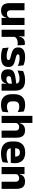

<svg xmlns="http://www.w3.org/2000/svg" viewBox="1681 -2381 714 4116"><g transform="rotate(90 2038.0 -323.0)"><path d="M46.5 -491.5H199.5V-202.5Q199.5 -175.5 206.5 -155.8Q213.5 -136 230 -125.2Q246.5 -114.5 275 -114.5Q299 -114.5 316.8 -123Q334.5 -131.5 346.8 -146Q359 -160.5 365 -178L388.5 -106.5H362.5Q354.5 -73.5 336.2 -46.5Q318 -19.5 286.2 -4Q254.5 11.5 205 11.5Q150.5 11.5 115.2 -9.8Q80 -31 63.2 -73Q46.5 -115 46.5 -178ZM362.5 -491.5H515.5V0H363.5L368.5 -123L362.5 -137Z M767.5 -276 725.5 -369H761.5Q773.5 -430 808.2 -464.8Q843 -499.5 906.5 -499.5Q917.5 -499.5 926.8 -498Q936 -496.5 944.5 -494.5L952 -340Q941.5 -343 927.5 -344.2Q913.5 -345.5 899 -345.5Q850 -345.5 816.5 -327.2Q783 -309 767.5 -276ZM770.5 0H617.5V-491.5H761.5L755 -334.5L770.5 -332.5Z M1198.5 12Q1140 12 1093 1.8Q1046 -8.5 1012.5 -22L999.5 -150.5Q1038 -134.5 1084.8 -121.8Q1131.5 -109 1186 -109Q1229.5 -109 1247.8 -118.2Q1266 -127.5 1266 -147V-149Q1266 -162.5 1256.8 -171.2Q1247.5 -180 1224.8 -187Q1202 -194 1161 -203.5Q1099.5 -218 1063.5 -237.8Q1027.5 -257.5 1012.2 -286.2Q997 -315 997 -354.5V-358.5Q997 -431.5 1049 -467.8Q1101 -504 1202 -504Q1259 -504 1304.5 -493.5Q1350 -483 1381 -468.5L1394 -349Q1358 -365 1313.8 -375.5Q1269.5 -386 1221 -386Q1191.5 -386 1174.8 -382Q1158 -378 1151.2 -370.5Q1144.5 -363 1144.5 -352V-350.5Q1144.5 -338.5 1152.5 -330Q1160.5 -321.5 1181.8 -314Q1203 -306.5 1243 -297Q1305 -283.5 1343 -266.2Q1381 -249 1398.5 -221.8Q1416 -194.5 1416 -149.5V-145Q1416 -65.5 1362.5 -26.8Q1309 12 1198.5 12Z M1923 0H1772.5L1777 -123L1773.5 -130.5V-284L1772.5 -304Q1772.5 -345 1748.5 -364.5Q1724.5 -384 1668 -384Q1618.5 -384 1574 -371.5Q1529.5 -359 1490 -343L1503 -461.5Q1526.5 -472.5 1555.8 -482.2Q1585 -492 1620.5 -498Q1656 -504 1696.5 -504Q1761 -504 1804.5 -489Q1848 -474 1874 -446.5Q1900 -419 1911.5 -380.8Q1923 -342.5 1923 -296.5ZM1616 11.5Q1542.5 11.5 1504.5 -25.5Q1466.5 -62.5 1466.5 -131V-144.5Q1466.5 -217 1511.2 -251.8Q1556 -286.5 1653.5 -299L1785.5 -316.5L1794.5 -224.5L1677.5 -207.5Q1642 -203 1627.5 -191Q1613 -179 1613 -155.5V-152Q1613 -129.5 1627.5 -116.2Q1642 -103 1674 -103Q1702 -103 1722.2 -111.5Q1742.5 -120 1755.5 -133.8Q1768.5 -147.5 1775 -164.5L1796.5 -102.5H1771.5Q1763.5 -70.5 1746.8 -44.5Q1730 -18.5 1698.5 -3.5Q1667 11.5 1616 11.5Z M2229 13Q2112 13 2055.5 -48.5Q1999 -110 1999 -221.5V-272.5Q1999 -382 2055.5 -443.5Q2112 -505 2228.5 -505Q2258.5 -505 2284.5 -500.8Q2310.5 -496.5 2332.5 -489Q2354.5 -481.5 2371 -473L2383.5 -346.5Q2359 -360.5 2329.5 -369.8Q2300 -379 2263 -379Q2205 -379 2179 -351Q2153 -323 2153 -270V-227.5Q2153 -173.5 2180.5 -144.5Q2208 -115.5 2266.5 -115.5Q2303 -115.5 2332.2 -124.2Q2361.5 -133 2388 -147L2376 -20Q2350 -6 2312 3.5Q2274 13 2229 13Z M2933 0H2780V-289Q2780 -316 2773 -335.8Q2766 -355.5 2749.8 -366Q2733.5 -376.5 2704.5 -376.5Q2681 -376.5 2663 -368.2Q2645 -360 2633.2 -345.8Q2621.5 -331.5 2615 -313.5L2584 -385H2619.5Q2627 -418.5 2645 -445Q2663 -471.5 2694.8 -487.2Q2726.5 -503 2774.5 -503Q2829.5 -503 2864.5 -481.8Q2899.5 -460.5 2916.2 -418.5Q2933 -376.5 2933 -313.5ZM2617 0H2464V-660.5H2616V-513.5L2613.5 -351.5L2617 -339.5Z M3274.5 12.5Q3140.5 12.5 3076.5 -47.2Q3012.5 -107 3012.5 -221.5V-272.5Q3012.5 -385.5 3072.5 -445.8Q3132.5 -506 3247 -506Q3324 -506 3375.2 -479.8Q3426.5 -453.5 3452.2 -405Q3478 -356.5 3478 -288.5V-272Q3478 -253 3476.2 -233.2Q3474.5 -213.5 3471.5 -196.5H3333.5Q3335.5 -225.5 3336 -251.2Q3336.5 -277 3336.5 -298Q3336.5 -328.5 3327 -349.2Q3317.5 -370 3297.8 -381Q3278 -392 3247 -392Q3201 -392 3179.8 -367.2Q3158.5 -342.5 3158.5 -297V-252L3159.5 -235.5V-200.5Q3159.5 -181.5 3165.8 -164.5Q3172 -147.5 3187.8 -134.8Q3203.5 -122 3231.2 -114.8Q3259 -107.5 3302 -107.5Q3347.5 -107.5 3389.5 -116.2Q3431.5 -125 3470 -140L3457.5 -25Q3423.5 -7.5 3377 2.5Q3330.5 12.5 3274.5 12.5ZM3440.5 -196.5H3093.5V-291H3440.5Z M4029.5 0H3876.5V-289Q3876.5 -316 3869.5 -335.8Q3862.5 -355.5 3846 -366Q3829.5 -376.5 3801 -376.5Q3777.5 -376.5 3759.5 -368.2Q3741.5 -360 3729.2 -345.8Q3717 -331.5 3711 -313.5L3687.5 -385H3713.5Q3721.5 -418.5 3739.8 -445Q3758 -471.5 3790 -487.2Q3822 -503 3871 -503Q3926 -503 3961 -481.8Q3996 -460.5 4012.8 -418.5Q4029.5 -376.5 4029.5 -313.5ZM3713.5 0H3560.5V-491.5H3712.5L3707.5 -368.5L3713.5 -354Z"/></g></svg>

Font: Anek Kannada Medium
Style: Bold
Weight: 700
Version: Version 1.003